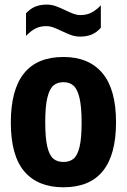

<svg xmlns="http://www.w3.org/2000/svg" viewBox="-20 -803 551 834"><path d="M27 -270.5Q27 -555.5 255.5 -555.5Q366 -555.5 425 -485.2Q484 -415 484 -272Q484 10.5 255.5 10.5Q144.5 10.5 85.8 -58.2Q27 -127 27 -270.5ZM334.5 -270Q334.5 -339.5 325.2 -378Q316 -416.5 299 -431.2Q282 -446 255.5 -446Q229 -446 212 -431.5Q195 -417 185.8 -379Q176.5 -341 176.5 -272.5Q176.5 -203.5 185.5 -165.8Q194.5 -128 211.5 -113.8Q228.5 -99.5 255.5 -99.5Q282.5 -99.5 299.5 -113.5Q316.5 -127.5 325.5 -164.8Q334.5 -202 334.5 -270ZM247 -668.5Q225.5 -679 210.8 -684.2Q196 -689.5 181 -689.5Q155 -689.5 134.5 -679.2Q114 -669 93 -647V-745Q110.5 -764.5 132.2 -773.8Q154 -783 182.5 -783Q203 -783 220.8 -776.8Q238.5 -770.5 264 -758.5Q285.5 -748 300.2 -742.8Q315 -737.5 330 -737.5Q355.5 -737.5 376.2 -747.8Q397 -758 418 -780V-682.5Q400.5 -662.5 378.8 -653.2Q357 -644 328.5 -644Q308 -644 290.2 -650.2Q272.5 -656.5 247 -668.5Z"/></svg>

Font: Encode Sans Condensed
Style: Bold
Weight: 700
Width: 3
Designer: Multiple Designers
Foundry: Impallari Type
Version: Version 2.000